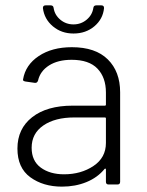

<svg xmlns="http://www.w3.org/2000/svg" viewBox="-20 -688 548 716"><path d="M428 -344V-10Q428 0 418 0H385Q375 0 375 -10V-56Q375 -58 373.5 -59Q372 -60 370 -58Q344 -26 302.5 -9Q261 8 211 8Q141 8 93 -27Q45 -62 45 -134Q45 -208 100 -251Q155 -294 251 -294H371Q375 -294 375 -298V-343Q375 -399 343.5 -432Q312 -465 247 -465Q196 -465 163 -444Q130 -423 122 -388Q119 -378 110 -379L75 -384Q64 -386 66 -392Q75 -446 124.5 -479Q174 -512 248 -512Q336 -512 382 -466.5Q428 -421 428 -344ZM375 -155V-246Q375 -250 371 -250H257Q185 -250 141.5 -220Q98 -190 98 -137Q98 -88 132 -63Q166 -38 219 -38Q282 -38 328.5 -69Q375 -100 375 -155ZM140 -658Q140 -668 150 -668H169Q179 -668 180 -658Q184 -632 205 -614.5Q226 -597 254 -597Q282 -597 303 -614.5Q324 -632 328 -658Q329 -668 339 -668H358Q368 -668 368 -658Q364 -617 332 -590Q300 -563 254 -563Q209 -563 177 -590Q145 -617 140 -658Z"/></svg>

Font: Barlow Light
Style: Regular
Weight: 300
Designer: Jeremy Tribby
Foundry: Tribby Type
Version: Version 1.422